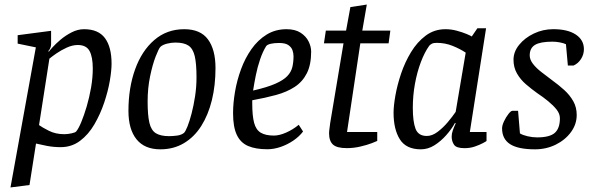

<svg xmlns="http://www.w3.org/2000/svg" viewBox="-20 -640 2589 835"><path d="M25.6 175.2 135.9 -434 56.8 -450.3V-486.9L202.2 -506V-448.2Q202.2 -438.9 198.8 -431.2Q195.5 -423.4 190.2 -418L192.2 -415Q194.3 -418.5 208.2 -434Q222.2 -449.5 243.4 -467.5Q264.6 -485.5 291.3 -499.2Q318 -513 345.6 -513Q407.6 -513 436.4 -474.3Q465.2 -435.6 465.2 -363Q465.2 -333.7 457.6 -288.7Q449.9 -243.7 433.2 -193.9Q416.5 -144.1 390.7 -99.6Q364.9 -55.1 328.3 -27.6Q291.7 0 243.7 0Q213.2 0 183.8 -5.6Q154.5 -11.3 136.6 -15.7L108.3 164.6ZM259.4 -56.4Q274.2 -56.4 290.7 -60Q307.3 -63.5 311.1 -68.1Q321.3 -79.8 333.3 -108.7Q345.4 -137.7 357 -176.9Q368.6 -216.2 376.1 -259.2Q383.5 -302.3 383.5 -342.3Q383.5 -392 369.5 -418.2Q355.4 -444.3 318.4 -444.3Q295.3 -444.3 270.4 -433Q245.6 -421.6 225.7 -407.9Q205.8 -394.1 194.8 -384.8L149.8 -96Q162.7 -86.4 192.2 -71.4Q221.8 -56.4 259.4 -56.4Z M677.4 9.4Q608.9 9.4 573.8 -34.1Q538.6 -77.6 538.6 -157.9Q538.6 -258 567.6 -338.5Q596.5 -419 651.1 -466Q705.6 -513 781.2 -513Q851.9 -513 884.5 -468.6Q917.2 -424.2 917.2 -344.1Q917.2 -269 901.5 -204.6Q885.7 -140.3 855.3 -92.2Q824.9 -44.1 779.9 -17.4Q735 9.4 677.4 9.4ZM715.1 -47.9Q732.1 -47.9 750.4 -50.4Q768.7 -52.9 780 -62Q786.3 -67.5 795.4 -90.1Q804.4 -112.7 813.2 -146.4Q822 -180.1 828.3 -220.8Q834.6 -261.6 834.6 -304.2Q834.6 -362.9 827 -395.7Q819.3 -428.4 799.7 -441.7Q780.1 -454.9 742.3 -454.9Q725.3 -454.9 706.4 -450.2Q687.5 -445.4 677.7 -436.4Q670.3 -428.7 656.8 -393.9Q643.3 -359.1 632.7 -307.8Q622 -256.4 622 -198.7Q622 -138.5 629.8 -105.7Q637.6 -72.9 658.1 -60.4Q678.7 -47.9 715.1 -47.9Z M1142.4 9.1Q1091.8 9.1 1058.7 -5.2Q1025.7 -19.5 1009.7 -53.8Q993.6 -88 993.6 -147.6Q993.6 -191.4 1002.1 -241.3Q1010.6 -291.1 1028.3 -339.1Q1045.9 -387.1 1073.7 -426.6Q1101.5 -466 1139.5 -489.5Q1177.4 -513 1226.3 -513Q1263.6 -513 1287.4 -497.6Q1311.1 -482.1 1322.1 -459.7Q1333.2 -437.3 1333.2 -415.8Q1333.2 -358.3 1314.4 -321.3Q1295.7 -284.3 1261.4 -261.9Q1227.1 -239.6 1180.3 -226.9Q1133.4 -214.1 1077 -204V-190.2Q1077 -136.3 1085.2 -105.7Q1093.3 -75.2 1114.3 -62.8Q1135.2 -50.4 1171.3 -50.4Q1194.7 -50.4 1224.2 -63.3Q1253.7 -76.2 1279.2 -97.3L1298 -68.1Q1281.3 -46 1255.3 -28.4Q1229.4 -10.9 1200.1 -0.9Q1170.9 9.1 1142.4 9.1ZM1080.7 -246.2Q1141.8 -260.2 1177.1 -275.7Q1212.4 -291.2 1229.3 -309Q1246.2 -326.7 1251.4 -348.4Q1256.5 -370 1256.5 -395.4Q1256.5 -407.9 1252.2 -420.9Q1247.9 -434 1234.7 -443.5Q1221.5 -453.1 1193.6 -453.1Q1173.2 -453.1 1157.7 -449.7Q1142.2 -446.2 1137.4 -439.1Q1122.6 -415.5 1111.2 -381.8Q1099.7 -348.1 1092.6 -312.7Q1085.4 -277.3 1080.7 -246.2Z M1488.2 4.2Q1445.1 4.2 1428.1 -11.3Q1411.1 -26.8 1411.1 -60.8Q1411.1 -68.8 1413.1 -82.3Q1415.1 -95.8 1416.1 -105.8L1473.9 -451.5H1388.8L1397.1 -507H1485.1L1503.8 -609.2L1575.2 -620.2L1555.6 -507H1677.6L1670 -451.5H1547L1489.2 -65.9H1620.6V-27.1Q1617.6 -25.2 1597.1 -17.4Q1576.6 -9.5 1547.5 -2.7Q1518.4 4.2 1488.2 4.2Z M1810.3 9.4Q1746.4 9.4 1719 -34Q1691.6 -77.4 1691.6 -150Q1691.6 -179.2 1699.5 -224.3Q1707.4 -269.5 1724.2 -319.6Q1741.1 -369.8 1767.7 -413.5Q1794.2 -457.3 1831.6 -485.2Q1868.9 -513 1917.3 -513Q1942.2 -513 1966.7 -506.4Q1991.3 -499.7 2009.2 -492.2Q2027.2 -484.6 2031.7 -481.4L2056.1 -517H2093.9L2023.3 -66H2095.9V-26.9Q2093.9 -24.9 2079.6 -17.3Q2065.3 -9.7 2044.7 -2.6Q2024.1 4.4 2000.2 4.4Q1964.6 4.4 1954.5 -10.7Q1944.3 -25.8 1944.3 -45.9Q1944.3 -58.3 1948.9 -71.9Q1953.5 -85.4 1961.8 -103.6L1958.8 -105.6Q1943.9 -78.3 1920.3 -51.8Q1896.8 -25.3 1868.9 -7.9Q1841.1 9.4 1810.3 9.4ZM1836.2 -48.7Q1859.4 -48.7 1883.1 -66.5Q1906.8 -84.3 1927.2 -108.5Q1947.7 -132.8 1961.7 -153.5L2005.3 -411.1Q1981.3 -427.2 1948.7 -440.4Q1916.1 -453.6 1879.8 -453.6Q1865.6 -453.6 1858.7 -450.1Q1851.8 -446.6 1847 -441.4Q1826.5 -413.1 1810.2 -369.7Q1793.8 -326.2 1784.6 -275.5Q1775.3 -224.7 1775.3 -171Q1775.3 -111.5 1787.1 -80.1Q1799 -48.7 1836.2 -48.7Z M2306.6 9.4Q2233.1 9.4 2198.3 -13.1Q2163.5 -35.7 2163.5 -81.7Q2163.5 -94.6 2171.9 -112.4Q2180.2 -130.2 2191.1 -144.1Q2202 -158.1 2208.3 -158.1H2233.1L2241.2 -59.9Q2253.1 -52.4 2274.2 -47.5Q2295.4 -42.5 2316.1 -42.5Q2370.5 -42.5 2392.8 -62.2Q2415 -81.9 2415 -125.6Q2415 -145.2 2400.8 -163.3Q2386.5 -181.4 2364.2 -199.7Q2342 -217.9 2316.4 -234.9Q2291.5 -252.7 2267.5 -273.3Q2243.5 -293.9 2228.4 -320.3Q2213.2 -346.6 2213.2 -380.3Q2213.2 -414.8 2237.7 -445Q2262.1 -475.3 2301.7 -494.2Q2341.2 -513.1 2386.4 -513.1Q2448.7 -513.1 2484.1 -489.7Q2519.4 -466.3 2519.4 -426.1Q2519.4 -403.4 2507 -383.7Q2494.5 -363.9 2474.5 -355.1H2449.6L2441.3 -447.6Q2430.7 -452.8 2414.1 -455.8Q2397.5 -458.8 2382.3 -458.8Q2330 -458.8 2306.8 -444.8Q2283.7 -430.8 2283.7 -399.2Q2283.7 -380.9 2297.5 -362.8Q2311.3 -344.7 2333.6 -327.3Q2355.9 -310 2379.8 -292.1Q2409.2 -270.9 2433.7 -248.7Q2458.2 -226.4 2473.2 -199.8Q2488.1 -173.2 2488.1 -140Q2488.1 -99.7 2463.3 -65.7Q2438.5 -31.7 2397.2 -11.1Q2355.8 9.4 2306.6 9.4Z"/></svg>

Font: Faustina Light
Style: Italic
Weight: 300
Italic angle: -8°
Designer: Alfonso Garcia
Foundry: http://www.omnibus-type.com
Version: Version 1.200